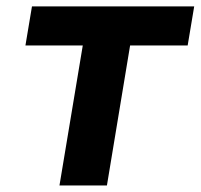

<svg xmlns="http://www.w3.org/2000/svg" viewBox="-20 -565 612 585"><path d="M57.5 -426.5 77.4 -545.5H571.7L551.8 -426.5H376.4L305.8 0H161.2L232.2 -426.5Z"/></svg>

Font: Inter P
Style: Bold Italic
Weight: 700
Italic angle: 9.39999°
Designer: Rasmus Andersson
Foundry: rsms
Version: Version 3.018;git-588b23468